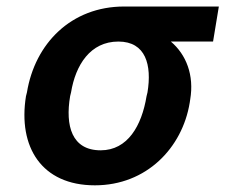

<svg xmlns="http://www.w3.org/2000/svg" viewBox="-20 -548 697 578"><path d="M61.1 -269.9 58.2 -258.5C33.7 -105.8 105.1 9.9 265.6 9.9C421.2 9.9 528.8 -103 551.1 -238.6L552.6 -248.6C565 -321.7 540.5 -383.9 494.3 -422.9H621.4L638.8 -528.4H353.7C194.2 -528.4 85.2 -416.9 61.1 -269.9ZM191.1 -258.5 193.9 -269.9C207.4 -352.3 251.8 -422.9 336.3 -422.9C419 -422.9 437.5 -352.3 424 -269.9L421.2 -258.5C406.6 -169.4 364.3 -95.5 283 -95.5C196 -95.5 176.1 -169.4 191.1 -258.5Z"/></svg>

Font: Margiela Sans Semi Bold
Style: Italic
Weight: 600
Italic angle: -9.39999°
Designer: Stefan Endress, Andreas Faust
Version: Version 1.100;FEAKit 1.0